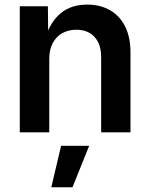

<svg xmlns="http://www.w3.org/2000/svg" viewBox="-20 -568 645 824"><path d="M191.4 -314.9V0H64.9V-541H185.5L187 -406.7H174.8Q197.8 -477.1 242.4 -512.7Q287.1 -548.3 354 -548.3Q409.7 -548.3 451.7 -524.4Q493.7 -500.5 516.8 -454.6Q540 -408.7 540 -342.8V0H414.1V-323.2Q414.1 -378.4 385.7 -409.4Q357.4 -440.4 307.6 -440.4Q273.9 -440.4 247.8 -426Q221.7 -411.6 206.5 -383.5Q191.4 -355.5 191.4 -314.9ZM200.2 235.8 242.2 57.6H362.8L291 235.8Z"/></svg>

Font: Inter 17pt SemiBold
Style: Regular
Weight: 600
Version: Version 4.001;git-66647c0bb